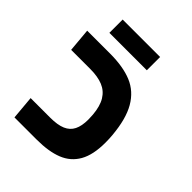

<svg xmlns="http://www.w3.org/2000/svg" viewBox="-219 -912 1037 1037"><g transform="rotate(45 300.0 -393.5)"><path d="M58 -135.5H207.5Q263.5 -135.5 296.8 -149.8Q330 -164 345.2 -194.2Q360.5 -224.5 360.5 -273.5Q360.5 -290 359 -309.5Q354 -370 332 -406.2Q310 -442.5 271 -458.5Q232 -474.5 173.5 -474.5H28.5L16.5 -609H190.5Q291.5 -609 358 -581.2Q424.5 -553.5 463 -487.2Q501.5 -421 511.5 -307Q514 -282 514 -250.5Q514 -158 482.8 -103Q451.5 -48 391.2 -24Q331 0 239 0H70ZM109.5 -787H395.5V-685.5H109.5Z"/></g></svg>

Font: JuliaMono ExtraBold
Style: Italic
Weight: 800
Italic angle: -9°
Monospace: yes
Designer: cormullion
Foundry: corm
Version: Version 0.057; ttfautohint (v1.8.4)